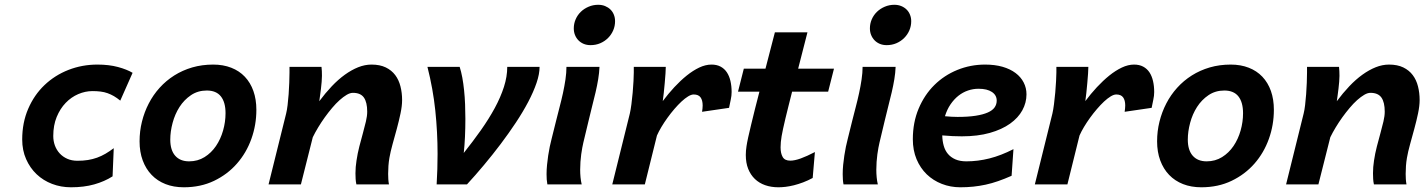

<svg xmlns="http://www.w3.org/2000/svg" viewBox="-20 -774 5991 806"><path d="M484.9 -351.6Q471.2 -362.8 458.3 -370.4Q445.3 -377.9 431.6 -382.8Q418 -387.7 402.6 -389.6Q387.2 -391.6 368.2 -391.6Q337.9 -391.6 308.3 -378.9Q278.8 -366.2 255.6 -342Q232.4 -317.9 218 -283Q203.6 -248 203.6 -203.1Q203.6 -182.1 210.4 -163.3Q217.3 -144.5 230.5 -130.1Q243.7 -115.7 262.5 -107.4Q281.2 -99.1 305.2 -99.1Q329.1 -99.1 349.1 -102.3Q369.1 -105.5 387.5 -112.1Q405.8 -118.7 422.9 -128.7Q439.9 -138.7 457.5 -151.9L452.6 -33.7Q418.9 -12.2 375.7 0Q332.5 12.2 277.8 12.2Q235.8 12.2 198.7 -2Q161.6 -16.1 133.8 -42.5Q106 -68.8 89.6 -106Q73.2 -143.1 73.2 -188.5Q73.2 -259.3 98.4 -317.4Q123.5 -375.5 166.7 -416.7Q210 -458 267.3 -480.5Q324.7 -502.9 388.7 -502.9Q437.5 -502.9 475.3 -492.7Q513.2 -482.4 536.6 -468.3Z M848.1 -394Q810.5 -394 781.7 -374.5Q752.9 -355 733.6 -325Q714.4 -294.9 704.6 -258.3Q694.8 -221.7 694.8 -188Q694.8 -143.6 715.6 -120.1Q736.3 -96.7 773.9 -96.7Q810.1 -96.7 838.6 -114.5Q867.2 -132.3 886.7 -161.1Q906.2 -189.9 916.5 -226.1Q926.8 -262.2 926.8 -298.8Q926.8 -344.7 907.2 -369.4Q887.7 -394 848.1 -394ZM565.9 -180.7Q565.9 -223.1 575.9 -263.4Q585.9 -303.7 604.5 -339.6Q623 -375.5 650.1 -405.5Q677.2 -435.5 711.7 -457.3Q746.1 -479 787.1 -491Q828.1 -502.9 875 -502.9Q917 -502.9 950.7 -489.7Q984.4 -476.6 1007.8 -451.9Q1031.2 -427.2 1043.7 -392.1Q1056.2 -356.9 1056.2 -313Q1056.2 -249.5 1035.2 -190.9Q1014.2 -132.3 974.6 -87.2Q935.1 -42 878.7 -14.9Q822.3 12.2 751.5 12.2Q709 12.2 674.8 -1.2Q640.6 -14.6 616.5 -39.8Q592.3 -64.9 579.1 -100.6Q565.9 -136.2 565.9 -180.7Z M1476.1 0Q1473.6 -11.2 1472.9 -22.9Q1472.2 -34.7 1472.2 -46.4Q1472.2 -72.8 1476.6 -100.1Q1481 -129.9 1488.5 -159.2Q1496.1 -188.5 1503.4 -214.8Q1510.7 -241.2 1516.1 -264.2Q1521.5 -287.1 1521.5 -305.2Q1521.5 -344.7 1507.6 -364.5Q1493.7 -384.3 1461.4 -384.3Q1449.7 -384.3 1435.5 -376Q1421.4 -367.7 1405.8 -353.8Q1390.1 -339.8 1374.3 -321Q1358.4 -302.2 1343.5 -281.5Q1328.6 -260.7 1315.7 -239.3Q1302.7 -217.8 1293 -197.8L1243.2 0H1107.4L1181.2 -297.4Q1184.6 -311 1187.3 -332.8Q1189.9 -354.5 1191.7 -378.7Q1193.4 -402.8 1194.3 -426.8Q1195.3 -450.7 1195.3 -469.7V-493.2H1329.6Q1330.6 -484.9 1331.1 -475.6Q1331.5 -466.3 1331.5 -455.6Q1331.5 -444.8 1330.3 -430.7Q1329.1 -416.5 1327.4 -401.9Q1325.7 -387.2 1323.7 -373.3Q1321.8 -359.4 1320.3 -349.1Q1345.7 -383.3 1372.8 -411.9Q1399.9 -440.4 1427.7 -460.4Q1455.6 -480.5 1483.6 -491.7Q1511.7 -502.9 1539.6 -502.9Q1574.7 -502.9 1599.4 -491Q1624 -479 1639.2 -458.7Q1654.3 -438.5 1661.1 -411.4Q1668 -384.3 1668 -354Q1668 -329.6 1661.4 -298.1Q1654.8 -266.6 1645.8 -233.4Q1636.7 -200.2 1627.9 -168.5Q1619.1 -136.7 1614.7 -111.3Q1611.8 -94.2 1610.6 -77.6Q1609.4 -61 1609.4 -43.9Q1609.4 -32.7 1610.1 -21.7Q1610.8 -10.7 1612.8 0Z M2245.1 -493.2Q2245.1 -463.4 2232.4 -426Q2219.7 -388.7 2197.5 -346.4Q2175.3 -304.2 2145.5 -259.3Q2115.7 -214.4 2081.8 -169.4Q2047.9 -124.5 2011.7 -81.3Q1975.6 -38.1 1940.4 0H1813Q1814.9 -32.2 1815.9 -64Q1816.9 -95.7 1816.9 -127.9Q1816.9 -218.8 1807.4 -309.6Q1797.9 -400.4 1774.4 -493.2H1909.7Q1916 -473.6 1920.7 -448.5Q1925.3 -423.3 1928.2 -395Q1931.2 -366.7 1932.4 -336.2Q1933.6 -305.7 1933.6 -275.4Q1933.6 -235.8 1931.9 -199.2Q1930.2 -162.6 1926.8 -131.8Q1965.3 -180.2 1998.8 -227.5Q2032.2 -274.9 2056.9 -320.3Q2081.5 -365.7 2095.5 -409.2Q2109.4 -452.6 2109.4 -493.2Z M2388.7 -654.8Q2388.7 -674.8 2396.5 -692.9Q2404.3 -710.9 2418.2 -724.4Q2432.1 -737.8 2450.9 -745.8Q2469.7 -753.9 2491.2 -753.9Q2507.3 -753.9 2520.3 -748.5Q2533.2 -743.2 2542.5 -734.1Q2551.8 -725.1 2556.9 -712.4Q2562 -699.7 2562 -685.1Q2562 -664.6 2554.2 -646.5Q2546.4 -628.4 2532.5 -614.5Q2518.6 -600.6 2499.8 -592.5Q2481 -584.5 2459 -584.5Q2443.4 -584.5 2430.4 -589.8Q2417.5 -595.2 2408.2 -604.7Q2398.9 -614.3 2393.8 -627Q2388.7 -639.6 2388.7 -654.8ZM2496.6 -493.2Q2495.6 -468.3 2491.2 -441.7Q2486.8 -415 2480.2 -386.7Q2473.6 -358.4 2465.8 -328.4Q2458 -298.3 2450.7 -266.6L2428.7 -174.8Q2426.8 -166 2424.3 -153.6Q2421.9 -141.1 2419.9 -126.2Q2418 -111.3 2416.7 -94.7Q2415.5 -78.1 2415.5 -61.5Q2415.5 -45.4 2417 -29.8Q2418.5 -14.2 2421.9 0H2277.8Q2275.9 -9.8 2275.1 -20.8Q2274.4 -31.7 2274.4 -43Q2274.4 -62 2276.4 -81.8Q2278.3 -101.6 2281.2 -120.8Q2284.2 -140.1 2287.8 -158Q2291.5 -175.8 2295.4 -190.4L2314.5 -267.1Q2321.3 -294.9 2329.1 -324.5Q2336.9 -354 2343.3 -383.3Q2349.6 -412.6 2353.8 -440.7Q2357.9 -468.8 2357.9 -493.2Z M2550.3 0 2624 -297.4Q2627.4 -312 2630.6 -336.2Q2633.8 -360.4 2636 -385.7Q2638.2 -411.1 2639.4 -434.1Q2640.6 -457 2640.6 -469.7V-493.2H2774.9Q2774.9 -483.9 2773.7 -465.3Q2772.5 -446.8 2770.5 -425.3Q2768.6 -403.8 2766.4 -383.3Q2764.2 -362.8 2762.2 -349.6Q2785.2 -380.4 2810.8 -408Q2836.4 -435.5 2862.8 -456.8Q2889.2 -478 2915.5 -490.5Q2941.9 -502.9 2966.8 -502.9Q2988.8 -502.9 3004.9 -494.4Q3021 -485.8 3031.2 -470.5Q3041.5 -455.1 3046.4 -433.8Q3051.3 -412.6 3051.3 -387.7Q3051.3 -372.1 3047.6 -355.5Q3043.9 -338.9 3040.5 -321.3L2927.2 -304.7Q2928.2 -312 2929 -318.6Q2929.7 -325.2 2929.7 -331.1Q2929.7 -353 2920.9 -365.2Q2912.1 -377.4 2892.1 -377.4Q2881.8 -377.4 2868.7 -369.4Q2855.5 -361.3 2840.8 -347.7Q2826.2 -334 2811 -316.4Q2795.9 -298.8 2782 -279.5Q2768.1 -260.3 2756.6 -241Q2745.1 -221.7 2737.8 -205.1L2687 0Z M3305.2 -389.2Q3297.4 -358.4 3290.3 -330.1Q3283.2 -301.8 3277.3 -277.3Q3271.5 -252.9 3267.3 -233.6Q3263.2 -214.4 3261.2 -202.6Q3256.8 -176.8 3256.8 -155.3Q3256.8 -130.4 3265.6 -115Q3274.4 -99.6 3297.4 -99.6Q3315.9 -99.6 3341.6 -108.9Q3367.2 -118.2 3400.9 -135.7L3391.6 -26.9Q3371.6 -16.1 3351.6 -8.5Q3331.5 -1 3313 3.7Q3294.4 8.3 3277.8 10.3Q3261.2 12.2 3248 12.2Q3217.3 12.2 3192.1 3.4Q3167 -5.4 3148.9 -22.7Q3130.9 -40 3120.8 -65.2Q3110.8 -90.3 3110.8 -123.5Q3110.8 -141.1 3113.8 -160.2Q3115.7 -173.8 3120.8 -197.3Q3126 -220.7 3133.3 -251Q3140.6 -281.2 3149.4 -316.7Q3158.2 -352.1 3168 -389.2H3078.1L3102.5 -485.8H3193.4Q3204.6 -529.3 3214.8 -568.4Q3225.1 -607.4 3232.9 -638.2H3369.6L3330.6 -485.8H3481L3456.5 -389.2Z M3631.8 -654.8Q3631.8 -674.8 3639.6 -692.9Q3647.5 -710.9 3661.4 -724.4Q3675.3 -737.8 3694.1 -745.8Q3712.9 -753.9 3734.4 -753.9Q3750.5 -753.9 3763.4 -748.5Q3776.4 -743.2 3785.6 -734.1Q3794.9 -725.1 3800 -712.4Q3805.2 -699.7 3805.2 -685.1Q3805.2 -664.6 3797.4 -646.5Q3789.6 -628.4 3775.6 -614.5Q3761.7 -600.6 3742.9 -592.5Q3724.1 -584.5 3702.1 -584.5Q3686.5 -584.5 3673.6 -589.8Q3660.6 -595.2 3651.4 -604.7Q3642.1 -614.3 3637 -627Q3631.8 -639.6 3631.8 -654.8ZM3739.7 -493.2Q3738.8 -468.3 3734.4 -441.7Q3730 -415 3723.4 -386.7Q3716.8 -358.4 3709 -328.4Q3701.2 -298.3 3693.8 -266.6L3671.9 -174.8Q3669.9 -166 3667.5 -153.6Q3665 -141.1 3663.1 -126.2Q3661.1 -111.3 3659.9 -94.7Q3658.7 -78.1 3658.7 -61.5Q3658.7 -45.4 3660.2 -29.8Q3661.6 -14.2 3665 0H3521Q3519 -9.8 3518.3 -20.8Q3517.6 -31.7 3517.6 -43Q3517.6 -62 3519.5 -81.8Q3521.5 -101.6 3524.4 -120.8Q3527.3 -140.1 3531 -158Q3534.7 -175.8 3538.6 -190.4L3557.6 -267.1Q3564.5 -294.9 3572.3 -324.5Q3580.1 -354 3586.4 -383.3Q3592.8 -412.6 3596.9 -440.7Q3601.1 -468.8 3601.1 -493.2Z M4087.9 -401.4Q4064.9 -401.4 4043.5 -394Q4022 -386.7 4003.4 -372.1Q3984.9 -357.4 3970.2 -335.9Q3955.6 -314.5 3946.8 -286.1Q3975.1 -283.2 4000 -283.2Q4044.4 -283.2 4075.7 -288.1Q4106.9 -293 4126.7 -301.8Q4146.5 -310.5 4155.3 -323.2Q4164.1 -335.9 4164.1 -351.6Q4164.1 -374.5 4144 -387.9Q4124 -401.4 4087.9 -401.4ZM4226.6 -36.1Q4196.8 -22.9 4170.2 -13.7Q4143.6 -4.4 4117.7 1.2Q4091.8 6.8 4065.7 9.5Q4039.6 12.2 4011.2 12.2Q3970.2 12.2 3933.8 -2Q3897.5 -16.1 3870.4 -42.2Q3843.3 -68.4 3827.6 -105.7Q3812 -143.1 3812 -189.5Q3812 -260.3 3836.4 -318.1Q3860.8 -376 3902.3 -417Q3943.8 -458 3999 -480.5Q4054.2 -502.9 4115.2 -502.9Q4156.2 -502.9 4188.5 -493.7Q4220.7 -484.4 4243.2 -467.5Q4265.6 -450.7 4277.3 -427.7Q4289.1 -404.8 4289.1 -377.9Q4289.1 -342.8 4271.7 -311Q4254.4 -279.3 4220.2 -254.9Q4186 -230.5 4135.3 -216.1Q4084.5 -201.7 4017.6 -201.7Q4000.5 -201.7 3978.8 -202.6Q3957 -203.6 3935.5 -205.6Q3936 -182.1 3941.7 -162.1Q3947.3 -142.1 3959.5 -127.7Q3971.7 -113.3 3990.7 -105Q4009.8 -96.7 4036.6 -96.7Q4085 -96.7 4133.5 -108.9Q4182.1 -121.1 4234.4 -147.9Z M4324.2 0 4397.9 -297.4Q4401.4 -312 4404.5 -336.2Q4407.7 -360.4 4409.9 -385.7Q4412.1 -411.1 4413.3 -434.1Q4414.6 -457 4414.6 -469.7V-493.2H4548.8Q4548.8 -483.9 4547.6 -465.3Q4546.4 -446.8 4544.4 -425.3Q4542.5 -403.8 4540.3 -383.3Q4538.1 -362.8 4536.1 -349.6Q4559.1 -380.4 4584.7 -408Q4610.4 -435.5 4636.7 -456.8Q4663.1 -478 4689.5 -490.5Q4715.8 -502.9 4740.7 -502.9Q4762.7 -502.9 4778.8 -494.4Q4794.9 -485.8 4805.2 -470.5Q4815.4 -455.1 4820.3 -433.8Q4825.2 -412.6 4825.2 -387.7Q4825.2 -372.1 4821.5 -355.5Q4817.9 -338.9 4814.5 -321.3L4701.2 -304.7Q4702.1 -312 4702.9 -318.6Q4703.6 -325.2 4703.6 -331.1Q4703.6 -353 4694.8 -365.2Q4686 -377.4 4666 -377.4Q4655.8 -377.4 4642.6 -369.4Q4629.4 -361.3 4614.7 -347.7Q4600.1 -334 4585 -316.4Q4569.8 -298.8 4555.9 -279.5Q4542 -260.3 4530.5 -241Q4519 -221.7 4511.7 -205.1L4460.9 0Z M5119.6 -394Q5082 -394 5053.2 -374.5Q5024.4 -355 5005.1 -325Q4985.8 -294.9 4976.1 -258.3Q4966.3 -221.7 4966.3 -188Q4966.3 -143.6 4987.1 -120.1Q5007.8 -96.7 5045.4 -96.7Q5081.5 -96.7 5110.1 -114.5Q5138.7 -132.3 5158.2 -161.1Q5177.7 -189.9 5188 -226.1Q5198.2 -262.2 5198.2 -298.8Q5198.2 -344.7 5178.7 -369.4Q5159.2 -394 5119.6 -394ZM4837.4 -180.7Q4837.4 -223.1 4847.4 -263.4Q4857.4 -303.7 4876 -339.6Q4894.5 -375.5 4921.6 -405.5Q4948.7 -435.5 4983.2 -457.3Q5017.6 -479 5058.6 -491Q5099.6 -502.9 5146.5 -502.9Q5188.5 -502.9 5222.2 -489.7Q5255.9 -476.6 5279.3 -451.9Q5302.7 -427.2 5315.2 -392.1Q5327.6 -356.9 5327.6 -313Q5327.6 -249.5 5306.6 -190.9Q5285.6 -132.3 5246.1 -87.2Q5206.5 -42 5150.1 -14.9Q5093.8 12.2 5022.9 12.2Q4980.5 12.2 4946.3 -1.2Q4912.1 -14.6 4887.9 -39.8Q4863.8 -64.9 4850.6 -100.6Q4837.4 -136.2 4837.4 -180.7Z M5747.6 0Q5745.1 -11.2 5744.4 -22.9Q5743.7 -34.7 5743.7 -46.4Q5743.7 -72.8 5748 -100.1Q5752.4 -129.9 5760 -159.2Q5767.6 -188.5 5774.9 -214.8Q5782.2 -241.2 5787.6 -264.2Q5793 -287.1 5793 -305.2Q5793 -344.7 5779.1 -364.5Q5765.1 -384.3 5732.9 -384.3Q5721.2 -384.3 5707 -376Q5692.9 -367.7 5677.2 -353.8Q5661.6 -339.8 5645.8 -321Q5629.9 -302.2 5615 -281.5Q5600.1 -260.7 5587.2 -239.3Q5574.2 -217.8 5564.5 -197.8L5514.6 0H5378.9L5452.6 -297.4Q5456.1 -311 5458.7 -332.8Q5461.4 -354.5 5463.1 -378.7Q5464.8 -402.8 5465.8 -426.8Q5466.8 -450.7 5466.8 -469.7V-493.2H5601.1Q5602.1 -484.9 5602.5 -475.6Q5603 -466.3 5603 -455.6Q5603 -444.8 5601.8 -430.7Q5600.6 -416.5 5598.9 -401.9Q5597.2 -387.2 5595.2 -373.3Q5593.3 -359.4 5591.8 -349.1Q5617.2 -383.3 5644.3 -411.9Q5671.4 -440.4 5699.2 -460.4Q5727.1 -480.5 5755.1 -491.7Q5783.2 -502.9 5811 -502.9Q5846.2 -502.9 5870.8 -491Q5895.5 -479 5910.6 -458.7Q5925.8 -438.5 5932.6 -411.4Q5939.5 -384.3 5939.5 -354Q5939.5 -329.6 5932.9 -298.1Q5926.3 -266.6 5917.2 -233.4Q5908.2 -200.2 5899.4 -168.5Q5890.6 -136.7 5886.2 -111.3Q5883.3 -94.2 5882.1 -77.6Q5880.9 -61 5880.9 -43.9Q5880.9 -32.7 5881.6 -21.7Q5882.3 -10.7 5884.3 0Z"/></svg>

Font: Andika New Basic
Style: Bold Italic
Weight: 700
Italic angle: -14°
Designer: Victor Gaultney, Annie Olsen, Pablo Ugerman
Foundry: SIL International
Version: Version 5.500